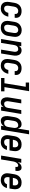

<svg xmlns="http://www.w3.org/2000/svg" viewBox="2108 -2884 783 5040"><g transform="rotate(90 2500.0 -363.5)"><path d="M203 8Q174 8 146 2Q118 -4 95 -19Q72 -34 56.5 -57Q41 -80 34 -107Q27 -134 27.5 -163Q28 -192 33 -221L54 -351Q59 -376 67 -400.5Q75 -425 89.5 -447.5Q104 -470 124 -488Q144 -506 168 -517.5Q192 -529 217 -533.5Q242 -538 267 -538Q292 -538 317 -534.5Q342 -531 364 -521.5Q386 -512 404 -496.5Q422 -481 432.5 -460Q443 -439 446.5 -414Q450 -389 446 -364Q445 -362 445 -360.5Q445 -359 444 -357H344Q344 -358 344 -358.5Q344 -359 345 -360Q348 -378 344.5 -396Q341 -414 330 -426.5Q319 -439 302 -444.5Q285 -450 267 -450Q246 -450 225 -441.5Q204 -433 188.5 -416.5Q173 -400 165 -379Q157 -358 153 -337L132 -207Q129 -192 128.5 -177.5Q128 -163 130 -148.5Q132 -134 137 -121Q142 -108 151.5 -98.5Q161 -89 175 -84.5Q189 -80 203 -80Q224 -80 244.5 -88.5Q265 -97 280 -113Q295 -129 304 -149Q313 -169 316 -190H417Q412 -165 403 -140Q394 -115 380 -92Q366 -69 346.5 -49.5Q327 -30 303.5 -16.5Q280 -3 254.5 2.5Q229 8 203 8Z M704 8Q675 8 647 2Q619 -4 596 -19Q573 -34 557 -57Q541 -80 534 -107Q527 -134 527.5 -163Q528 -192 533 -221L554 -351Q559 -377 567 -401.5Q575 -426 590 -448.5Q605 -471 626 -489Q647 -507 671 -518.5Q695 -530 720.5 -535.5Q746 -541 772 -541Q801 -541 828.5 -533.5Q856 -526 879 -511Q902 -496 918 -473Q934 -450 941 -423Q948 -396 947.5 -367Q947 -338 942 -309L921 -179Q917 -153 908.5 -128.5Q900 -104 885 -81.5Q870 -59 849.5 -41Q829 -23 804.5 -11.5Q780 0 754.5 4Q729 8 704 8ZM706 -80Q727 -80 748.5 -88Q770 -96 786 -113Q802 -130 810 -151Q818 -172 822 -193L843 -323Q847 -345 846.5 -368Q846 -391 837 -410Q828 -429 809 -439.5Q790 -450 767 -450Q746 -450 725 -441.5Q704 -433 688.5 -416.5Q673 -400 665 -379Q657 -358 653 -337L632 -207Q629 -192 628.5 -177Q628 -162 630 -148Q632 -134 637.5 -121Q643 -108 653 -98Q663 -88 677 -84Q691 -80 706 -80Z M1004 0 1092 -530H1193L1182 -464Q1192 -480 1204.5 -494.5Q1217 -509 1232.5 -519.5Q1248 -530 1266 -534Q1284 -538 1302 -538Q1328 -538 1353 -529.5Q1378 -521 1395.5 -504Q1413 -487 1423.5 -463.5Q1434 -440 1438 -414.5Q1442 -389 1440.5 -362Q1439 -335 1434 -309L1383 0H1282L1335 -323Q1338 -337 1339 -352Q1340 -367 1338.5 -380.5Q1337 -394 1332.5 -407.5Q1328 -421 1319 -431Q1310 -441 1296.5 -445.5Q1283 -450 1269 -450Q1249 -450 1230 -442.5Q1211 -435 1196.5 -420.5Q1182 -406 1174.5 -387Q1167 -368 1163 -349L1106 0Z M1703 8Q1674 8 1646 2Q1618 -4 1595 -19Q1572 -34 1556.5 -57Q1541 -80 1534 -107Q1527 -134 1527.5 -163Q1528 -192 1533 -221L1554 -351Q1559 -376 1567 -400.5Q1575 -425 1589.5 -447.5Q1604 -470 1624 -488Q1644 -506 1668 -517.5Q1692 -529 1717 -533.5Q1742 -538 1767 -538Q1792 -538 1817 -534.5Q1842 -531 1864 -521.5Q1886 -512 1904 -496.5Q1922 -481 1932.5 -460Q1943 -439 1946.5 -414Q1950 -389 1946 -364Q1945 -362 1945 -360.5Q1945 -359 1944 -357H1844Q1844 -358 1844 -358.5Q1844 -359 1845 -360Q1848 -378 1844.5 -396Q1841 -414 1830 -426.5Q1819 -439 1802 -444.5Q1785 -450 1767 -450Q1746 -450 1725 -441.5Q1704 -433 1688.5 -416.5Q1673 -400 1665 -379Q1657 -358 1653 -337L1632 -207Q1629 -192 1628.5 -177.5Q1628 -163 1630 -148.5Q1632 -134 1637 -121Q1642 -108 1651.5 -98.5Q1661 -89 1675 -84.5Q1689 -80 1703 -80Q1724 -80 1744.5 -88.5Q1765 -97 1780 -113Q1795 -129 1804 -149Q1813 -169 1816 -190H1917Q1912 -165 1903 -140Q1894 -115 1880 -92Q1866 -69 1846.5 -49.5Q1827 -30 1803.5 -16.5Q1780 -3 1754.5 2.5Q1729 8 1703 8Z M2027 0V-88H2165L2257 -647H2146V-735H2373L2266 -88H2377V0Z M2674 8Q2647 8 2622.5 -0.5Q2598 -9 2580 -26Q2562 -43 2551.5 -66.5Q2541 -90 2537 -115.5Q2533 -141 2534.5 -168Q2536 -195 2541 -221L2592 -530H2693L2640 -207Q2638 -193 2636.5 -178Q2635 -163 2637 -149.5Q2639 -136 2643.5 -122.5Q2648 -109 2656.5 -99Q2665 -89 2678.5 -84.5Q2692 -80 2707 -80Q2726 -80 2745 -87.5Q2764 -95 2778.5 -109.5Q2793 -124 2801 -143Q2809 -162 2812 -181L2870 -530H2971L2883 0H2782L2793 -66Q2783 -50 2770.5 -35.5Q2758 -21 2742.5 -10.5Q2727 0 2709 4Q2691 8 2674 8Z M3150 8Q3124 8 3100.5 -1Q3077 -10 3061.5 -28Q3046 -46 3038 -70Q3030 -94 3027.5 -118.5Q3025 -143 3027 -169.5Q3029 -196 3033 -221L3054 -351Q3058 -375 3065 -397.5Q3072 -420 3083.5 -441.5Q3095 -463 3112 -481.5Q3129 -500 3149.5 -513Q3170 -526 3193.5 -532Q3217 -538 3240 -538Q3263 -538 3283.5 -531.5Q3304 -525 3318.5 -510.5Q3333 -496 3341.5 -477Q3350 -458 3354 -437L3403 -735H3505L3383 0H3282L3294 -75Q3283 -56 3267 -40Q3251 -24 3232 -13Q3213 -2 3192 3Q3171 8 3150 8ZM3206 -80Q3225 -80 3244.5 -87Q3264 -94 3278.5 -109Q3293 -124 3301 -143Q3309 -162 3312 -181L3333 -311Q3336 -327 3337 -342.5Q3338 -358 3337 -372.5Q3336 -387 3332 -401.5Q3328 -416 3319.5 -427.5Q3311 -439 3297 -444.5Q3283 -450 3268 -450Q3247 -450 3225.5 -441.5Q3204 -433 3188.5 -416.5Q3173 -400 3165 -379Q3157 -358 3153 -337L3132 -207Q3129 -192 3128.5 -177Q3128 -162 3130 -148Q3132 -134 3137.5 -121Q3143 -108 3153 -98Q3163 -88 3177 -84Q3191 -80 3206 -80Z M3708 8Q3679 8 3650.5 2Q3622 -4 3598.5 -18.5Q3575 -33 3558.5 -56Q3542 -79 3534.5 -106Q3527 -133 3527.5 -162.5Q3528 -192 3533 -221L3554 -351Q3559 -377 3567 -401.5Q3575 -426 3590 -448.5Q3605 -471 3626 -489Q3647 -507 3671 -518.5Q3695 -530 3720.5 -534Q3746 -538 3771 -538Q3800 -538 3828.5 -532Q3857 -526 3880 -511Q3903 -496 3918.5 -473Q3934 -450 3941 -423Q3948 -396 3947.5 -367Q3947 -338 3942 -309L3928 -221H3634L3632 -207Q3629 -192 3628.5 -177Q3628 -162 3630.5 -147.5Q3633 -133 3638.5 -120Q3644 -107 3654.5 -97.5Q3665 -88 3679 -84Q3693 -80 3708 -80Q3725 -80 3742 -84Q3759 -88 3774.5 -97.5Q3790 -107 3800 -122Q3810 -137 3814 -154H3915Q3907 -120 3888 -88.5Q3869 -57 3840.5 -34Q3812 -11 3777 -1.5Q3742 8 3708 8ZM3649 -309H3841L3843 -323Q3846 -338 3846.5 -353Q3847 -368 3845 -382Q3843 -396 3837.5 -409Q3832 -422 3822 -432Q3812 -442 3798 -446Q3784 -450 3769 -450Q3748 -450 3726.5 -442Q3705 -434 3689.5 -417Q3674 -400 3665.5 -379Q3657 -358 3653 -337Z M4063 0 4151 -530H4252L4237 -436Q4247 -456 4261 -475Q4275 -494 4293 -508.5Q4311 -523 4332.5 -530.5Q4354 -538 4376 -538Q4395 -538 4412 -532.5Q4429 -527 4440.5 -514Q4452 -501 4458 -484.5Q4464 -468 4466 -450Q4468 -432 4466.5 -413Q4465 -394 4462 -376H4360Q4362 -388 4362.5 -400.5Q4363 -413 4360.5 -424Q4358 -435 4349 -442.5Q4340 -450 4328 -450Q4311 -450 4295 -443Q4279 -436 4267 -424Q4255 -412 4246 -397Q4237 -382 4231 -366Q4225 -350 4221 -334.5Q4217 -319 4215 -302L4165 0Z M4708 8Q4679 8 4650.5 2Q4622 -4 4598.5 -18.5Q4575 -33 4558.5 -56Q4542 -79 4534.5 -106Q4527 -133 4527.5 -162.5Q4528 -192 4533 -221L4554 -351Q4559 -377 4567 -401.5Q4575 -426 4590 -448.5Q4605 -471 4626 -489Q4647 -507 4671 -518.5Q4695 -530 4720.5 -534Q4746 -538 4771 -538Q4800 -538 4828.5 -532Q4857 -526 4880 -511Q4903 -496 4918.5 -473Q4934 -450 4941 -423Q4948 -396 4947.5 -367Q4947 -338 4942 -309L4928 -221H4634L4632 -207Q4629 -192 4628.5 -177Q4628 -162 4630.5 -147.5Q4633 -133 4638.5 -120Q4644 -107 4654.5 -97.5Q4665 -88 4679 -84Q4693 -80 4708 -80Q4725 -80 4742 -84Q4759 -88 4774.5 -97.5Q4790 -107 4800 -122Q4810 -137 4814 -154H4915Q4907 -120 4888 -88.5Q4869 -57 4840.5 -34Q4812 -11 4777 -1.5Q4742 8 4708 8ZM4649 -309H4841L4843 -323Q4846 -338 4846.5 -353Q4847 -368 4845 -382Q4843 -396 4837.5 -409Q4832 -422 4822 -432Q4812 -442 4798 -446Q4784 -450 4769 -450Q4748 -450 4726.5 -442Q4705 -434 4689.5 -417Q4674 -400 4665.5 -379Q4657 -358 4653 -337Z"/></g></svg>

Font: Iosevka Curly Semibold Oblique
Style: Regular
Weight: 600
Italic angle: -9°
Monospace: yes
Designer: Belleve Invis
Foundry: Belleve Invis
Version: Version 11.1.0; ttfautohint (v1.8.3)